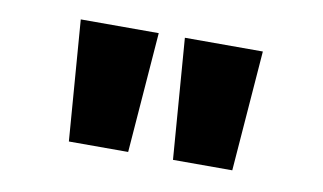

<svg xmlns="http://www.w3.org/2000/svg" viewBox="-41 -787 682 405"><g transform="rotate(10 300.0 -585.0)"><path d="M251 -456 271 -714H104L124 -456ZM474 -456 494 -714H327L347 -456Z"/></g></svg>

Font: Noto Sans Mono UI ExtraBold
Style: Regular
Weight: 800
Designer: Monotype Design team
Foundry: Monotype Imaging Inc.
Version: 1.000